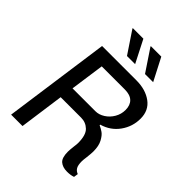

<svg xmlns="http://www.w3.org/2000/svg" viewBox="-248 -1028 1167 1167"><g transform="rotate(45 335.0 -445.0)"><path d="M625 -539Q625 -471 585.5 -415.5Q546 -360 477 -340V-335Q497 -326 514 -314Q531 -302 547 -272.5Q563 -243 563 -195Q563 -178 559 -144Q555 -114 555 -104Q555 -70 564.5 -54Q574 -38 593 -31L589 -3Q567 5 536 5Q498 5 476 -14Q454 -33 454 -85Q454 -100 458 -134Q461 -154 461 -166Q461 -234 433 -261Q405 -288 365 -288H189L149 0H51L147 -686H442Q521 -686 573 -648Q625 -610 625 -539ZM233 -597 202 -377H399Q429 -377 458 -395.5Q487 -414 505 -445Q523 -476 523 -512Q523 -553 500 -575Q477 -597 431 -597ZM367 -750H297L202 -892L203 -895H293ZM522 -750H452L357 -892L358 -895H447Z"/></g></svg>

Font: Chivo
Style: Italic
Weight: 400
Italic angle: -8.05°
Designer: Hector Gatti
Foundry: Omnibus-Type
Version: Version 1.007